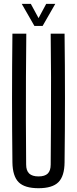

<svg xmlns="http://www.w3.org/2000/svg" viewBox="-20 -976 402 1003"><path d="M181.2 7.2Q108.8 7.2 77.4 -24.2Q46 -55.6 44.9 -127.8Q42.9 -295.5 42.9 -464Q42.9 -632.4 44.9 -800H117.4Q116.2 -688.4 115.6 -573.2Q114.9 -458.1 115.3 -343.3Q115.6 -228.5 116.6 -116.5Q116.6 -84.4 132.6 -69.4Q148.6 -54.4 181.2 -54.4Q214.3 -54.4 229.5 -69.4Q244.8 -84.4 244.8 -116.5Q245.8 -228.5 246.3 -343.3Q246.9 -458.1 246.6 -573.2Q246.4 -688.4 244.8 -800H317.3Q319.4 -632.4 319.4 -464Q319.4 -295.5 317.3 -127.8Q316.6 -55.6 285 -24.2Q253.5 7.2 181.2 7.2ZM159.7 -840.6 93.6 -955.8H141L181.4 -881.4L221.4 -955.8H268.8L202.7 -840.6Z"/></svg>

Font: Big Shoulders Display SC Thin
Style: Regular
Weight: 100
Designer: Patric King
Foundry: XO Type Co
Version: Version 2.002